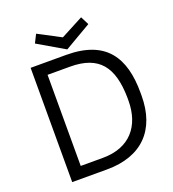

<svg xmlns="http://www.w3.org/2000/svg" viewBox="-165 -1073 1082 1198"><g transform="rotate(-20 376.0 -473.5)"><path d="M338.9 0C570.3 0 698.7 -131.8 698.7 -358.9V-378.9C698.7 -611.8 607.9 -758.8 342.8 -758.8H107.4V0ZM191.9 -681.6H340.8C533.7 -681.6 607.9 -581.5 611.3 -378.9V-358.9C611.3 -189.5 518.6 -76.7 338.9 -76.7H191.9ZM539.1 -892.1 511.2 -947.3 361.8 -868.7 212.4 -947.3 184.6 -892.1 361.8 -788.6Z"/></g></svg>

Font: Duru Sans
Style: Regular
Weight: 400
Designer: Onur Yazıcıgil
Foundry: Onur Yazıcıgil
Version: Version 1.002